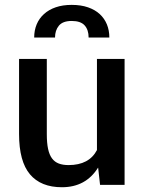

<svg xmlns="http://www.w3.org/2000/svg" viewBox="-20 -776 605 806"><path d="M240 10Q151.5 10 105.8 -44.2Q60 -98.5 60 -213.5V-528.5H176.5V-212.5Q176.5 -176 181.8 -151.2Q187 -126.5 198.2 -111.2Q209.5 -96 226.8 -89.5Q244 -83 268 -83Q354 -83 387 -146V-528.5H503V0H400L392 -72H391.5Q340 10 240 10ZM281 -755.5Q320 -755.5 349.5 -745.2Q379 -735 398.8 -716.8Q418.5 -698.5 428.8 -673.5Q439 -648.5 439 -618.5H352Q352 -651 335.2 -669.5Q318.5 -688 281 -688Q243.5 -688 227.2 -668.2Q211 -648.5 211 -618.5H123.5Q123.5 -648.5 134 -673.8Q144.5 -699 164.8 -717.2Q185 -735.5 214.2 -745.5Q243.5 -755.5 281 -755.5Z"/></svg>

Font: Roberto Sans Medium
Style: Regular
Weight: 500
Designer: Google (font) & Cristiano Sobral (main changes)
Version: Version 1.000;October 12, 2021;FontCreator 14.0.0.2814 64-bi